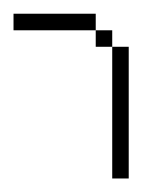

<svg xmlns="http://www.w3.org/2000/svg" viewBox="-20 -264 235 284"><path d="M146 0V-194.8H170.4V0ZM121.6 -194.8V-219.2H146V-194.8ZM0 -219.2V-243.7H121.6V-219.2Z"/></svg>

Font: FS Mondwest Regular
Style: Regular
Weight: 400
Designer: NZWStudios2024
Foundry: https://fontstruct.com
Version: Version 1.0